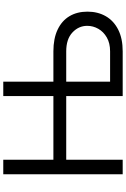

<svg xmlns="http://www.w3.org/2000/svg" viewBox="181 -948 767 1169"><g transform="rotate(-90 564.5 -363.5)"><path d="M87.9 0V-727.1H176.3V-421.9H606.4V-343.8H176.3V0ZM629.4 -421.9H836.4Q914.6 -421.9 968.5 -396.2Q1022.5 -370.6 1050.3 -324.2Q1078.1 -277.8 1078.1 -214.4Q1078.1 -151.4 1050.3 -103Q1022.5 -54.7 968.5 -27.3Q914.6 0 836.4 0H564V-727.1H651.9V-76.7H836.4Q886.2 -76.7 920.9 -96.7Q955.6 -116.7 973.6 -148.4Q991.7 -180.2 991.7 -215.8Q991.7 -268.1 951.4 -305.9Q911.1 -343.8 836.4 -343.8H629.4Z"/></g></svg>

Font: Sahel VF Regular
Style: Regular
Weight: 400
Foundry: Saber Rastikerdar (saber.rastikerdar@gmail.com)
Version: Version 3.4.0